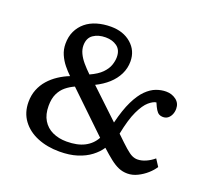

<svg xmlns="http://www.w3.org/2000/svg" viewBox="-124 -868 1124 1035"><g transform="rotate(20 438.5 -350.0)"><path d="M312 14Q242 14 186 -9Q130 -32 97.5 -76Q65 -120 65 -181Q65 -220 78 -252.5Q91 -285 113.5 -310.5Q136 -336 165.5 -355.5Q195 -375 228 -388Q208 -407 189 -430.5Q170 -454 157.5 -482.5Q145 -511 145 -544Q145 -585 160 -616.5Q175 -648 201.5 -670Q228 -692 265 -703Q302 -714 345 -714Q416 -714 461.5 -674.5Q507 -635 507 -573Q507 -534 490 -499.5Q473 -465 442.5 -437.5Q412 -410 371 -390L536 -234Q555 -312 579.5 -362Q604 -412 631.5 -439Q659 -466 687.5 -476.5Q716 -487 744 -487Q777 -487 801.5 -468.5Q826 -450 826 -418Q826 -400 819.5 -385Q813 -370 801.5 -361Q790 -352 773 -352Q760 -352 750.5 -357.5Q741 -363 732.5 -376.5Q724 -390 714 -414Q696 -412 672 -391.5Q648 -371 625 -322.5Q602 -274 585 -188Q627 -147 651.5 -125.5Q676 -104 691.5 -97Q707 -90 722 -90Q745 -90 770 -101Q795 -112 816 -130L842 -90Q829 -69 806 -48.5Q783 -28 754.5 -14Q726 0 697 0Q670 0 646.5 -10Q623 -20 597.5 -40Q572 -60 539 -90Q521 -62 489.5 -38Q458 -14 414 0Q370 14 312 14ZM330 -50Q392 -50 432.5 -71Q473 -92 494 -131L272 -344Q245 -332 223 -314Q201 -296 187.5 -268Q174 -240 174 -198Q174 -149 194 -116Q214 -83 249.5 -66.5Q285 -50 330 -50ZM323 -432Q367 -452 390 -475.5Q413 -499 421.5 -523.5Q430 -548 430 -570Q430 -611 403.5 -630.5Q377 -650 338 -650Q296 -650 267.5 -630.5Q239 -611 239 -568Q239 -546 249.5 -523.5Q260 -501 279 -478.5Q298 -456 323 -432Z"/></g></svg>

Font: Literata Variable Black
Style: Regular
Weight: 900
Designer: Latin by Veronika Burian and Jose Scaglione. Greek by Irene Vlachou. Cyrillic by Vera Evstafieva.
Foundry: TypeTogether
Version: Version 3.021